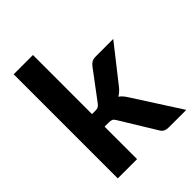

<svg xmlns="http://www.w3.org/2000/svg" viewBox="-212 -859 972 972"><g transform="rotate(-45 274.0 -373.0)"><path d="M195 -745.5V-322.5H218Q231 -322.5 238.5 -326.2Q246 -330 253.5 -340L367.5 -492Q376 -503.5 386.8 -509.5Q397.5 -515.5 414 -515.5H540L392 -327.5Q374.5 -304 351.5 -290.5Q363 -282.5 371.5 -272Q380 -261.5 388 -248.5L547.5 0H423.5Q407.5 0 396 -5.2Q384.5 -10.5 377 -24L261 -213.5Q254 -225.5 246.5 -229Q239 -232.5 224 -232.5H195V0H57V-745.5Z"/></g></svg>

Font: Lato
Style: Regular
Weight: 800
Designer: Lukasz Dziedzic with Adam Twardoch and Botio Nikoltchev
Foundry: tyPoland Lukasz Dziedzic
Version: Version 2.015; 2015-08-06; http://www.latofonts.com/; ttfaut